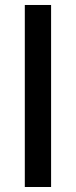

<svg xmlns="http://www.w3.org/2000/svg" viewBox="-20 -747 303 767"><path d="M79.1 0V-727.1H184.1V0Z"/></svg>

Font: Clear Sans Medium
Style: Regular
Weight: 500
Foundry: Intel Corporation
Version: Version 1.00